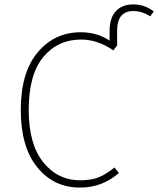

<svg xmlns="http://www.w3.org/2000/svg" viewBox="-20 -839 716 869"><path d="M583 -819Q636 -819 676 -787L660 -765Q623 -789 583 -789Q510 -789 510 -699V-633L493 -611Q422 -660 347 -660Q242 -660 176 -581Q110 -502 110 -341Q110 -187 175.5 -105Q241 -23 343 -23Q395 -23 429 -37.5Q463 -52 498 -81L518 -56Q443 10 342 10Q223 10 148.5 -82Q74 -174 74 -341Q74 -511 150.5 -602Q227 -693 345 -693Q421 -693 476 -655V-699Q476 -758 504.5 -788.5Q533 -819 583 -819Z"/></svg>

Font: Fira Sans UltraLight
Style: Regular
Weight: 200
Designer: Carrois Corporate & Edenspiekermann AG
Foundry: Carrois Corporate GbR & Edenspiekermann AG
Version: Version 4.106;PS 004.106;hotconv 1.0.70;makeotf.lib2.5.58329